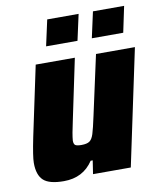

<svg xmlns="http://www.w3.org/2000/svg" viewBox="-80 -758 697 831"><g transform="rotate(-10 268.5 -343.0)"><path d="M19 -92Q19 -120 36 -203L101 -510H273L217 -243Q204 -185 202 -158Q202 -142 209.5 -137.5Q217 -133 236 -133Q260 -133 271.5 -141Q283 -149 290 -171Q297 -193 309 -249L366 -510H537L429 0H263L272 -59H263Q219 8 134 8Q70 8 44.5 -15.5Q19 -39 19 -92ZM159 -580 184 -694H322L297 -580ZM360 -580 385 -694H522L498 -580Z"/></g></svg>

Font: Saira Semi Condensed ExtraBold
Style: Italic
Weight: 800
Width: 4
Italic angle: -12°
Designer: Hector Gatti with collaboration of the Omnibus-Type team
Foundry: Omnibus-Type
Version: Version 1.001; ttfautohint (v1.8)